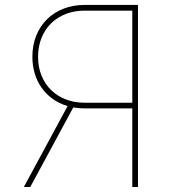

<svg xmlns="http://www.w3.org/2000/svg" viewBox="-20 -747 685 767"><path d="M75.3 0 250 -323.2Q215.9 -333.5 189.8 -352.5Q163.7 -371.4 145.8 -397Q127.8 -422.6 118.6 -453.8Q109.4 -485.1 109.4 -519.9Q109.4 -566.8 124.8 -604.9Q140.3 -643.1 168 -670.3Q195.7 -697.4 234 -712.4Q272.4 -727.3 318.2 -727.3H531.2V0H508.5V-313.9H318.2Q306.8 -313.9 295.5 -315Q284.1 -316.1 272.7 -317.8L100.9 0ZM318.2 -336.6H508.5V-704.5H318.2Q277.3 -704.5 243.3 -691.4Q209.2 -678.3 184.5 -654.1Q159.8 -630 146 -595.9Q132.1 -561.8 132.1 -519.9Q132.1 -478.3 146 -444.6Q159.8 -410.9 184.5 -386.9Q209.2 -362.9 243.3 -349.8Q277.3 -336.6 318.2 -336.6Z"/></svg>

Font: Inter P Thin
Style: Regular
Weight: 100
Designer: Rasmus Andersson
Foundry: rsms
Version: Version 3.018;git-588b23468